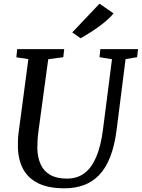

<svg xmlns="http://www.w3.org/2000/svg" viewBox="-20 -1009 767 1039"><path d="M659.5 -689 611 -306Q600 -220 576.2 -159.5Q552.5 -99 516.5 -61.8Q480.5 -24.5 433.5 -7.2Q386.5 10 329.5 10Q242 10 187 -17.2Q132 -44.5 105.5 -93.8Q79 -143 77 -208.5Q77 -227.5 77.2 -248Q77.5 -268.5 80.5 -290L133.5 -689L68.5 -699L73 -743H327.5L322.5 -699.5L241 -688.5L188 -298.5Q184.5 -271.5 183.2 -248Q182 -224.5 182 -204.5Q183.5 -156 200.2 -119.2Q217 -82.5 252 -62.5Q287 -42.5 342.5 -42.5Q397.5 -42.5 436.5 -71.5Q475.5 -100.5 500.5 -159Q525.5 -217.5 537 -306L586 -688.5L518.5 -699.5L523 -743H727L722 -699.5ZM416 -802 371 -833.5 518.5 -989 594.5 -936.5Q573 -910.5 540.2 -884.2Q507.5 -858 474 -836.8Q440.5 -815.5 416 -802Z"/></svg>

Font: Merriweather Light 18pt
Style: Italic
Weight: 400
Italic angle: -7.8°
Version: Version 2.101